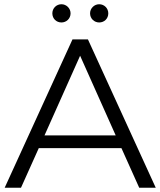

<svg xmlns="http://www.w3.org/2000/svg" viewBox="-20 -886 757 906"><path d="M270 -780C293 -780 313 -798 313 -823C313 -847 293 -866 270 -866C246 -866 227 -847 227 -823C227 -798 246 -780 270 -780ZM448 -780C472 -780 491 -798 491 -823C491 -847 472 -866 448 -866C425 -866 405 -847 405 -823C405 -798 425 -780 448 -780ZM637 0H715L395 -700H322L2 0H79L163 -187H553ZM190 -247 358 -623 526 -247Z"/></svg>

Font: Montserrat Lite
Style: Regular
Weight: 400
Designer: Julieta Ulanovsky
Foundry: Julieta Ulanovsky
Version: Version 7.200;PS 007.200;hotconv 1.0.88;makeotf.lib2.5.64775